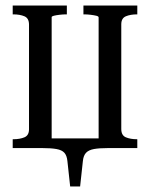

<svg xmlns="http://www.w3.org/2000/svg" viewBox="-20 -536 544 695"><path d="M85 -447Q85 -470 68.5 -477Q52 -484 28 -484H26V-516H222V-484H220Q208 -484 195.5 -482.5Q183 -481 175 -479Q167 -477 167 -474V0H26V-32H28Q52 -32 68.5 -39Q85 -46 85 -68ZM337 -473Q337 -477 328.5 -479Q320 -481 308 -482.5Q296 -484 284 -484H282V-516H477V-484H476Q452 -484 435.5 -477Q419 -470 419 -448V-69Q419 -46 435.5 -39Q452 -32 476 -32H477V0H337ZM119 0V-35H385V0H371Q339 0 320 3.5Q301 7 291.5 17Q282 27 280 47L270 139H234L224 47Q222 27 213 17Q204 7 184.5 3.5Q165 0 133 0Z"/></svg>

Font: Roboto Serif 120pt ExtraCondensed
Style: Regular
Weight: 400
Width: 2
Designer: Greg Gazdowicz
Foundry: Commercial Type
Version: Version 1.008